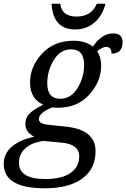

<svg xmlns="http://www.w3.org/2000/svg" viewBox="-55 -763 673 1023"><path d="M439.9 -514.2Q487.3 -585 547.9 -585Q598.1 -585 598.1 -539.1Q598.1 -477.1 539.1 -477.1Q539.1 -513.2 511.2 -513.2Q491.7 -513.2 461.9 -490.2Q483.9 -459 483.9 -413.1Q483.9 -329.1 420.9 -259Q357.9 -189 254.9 -189Q231.9 -189 223.1 -190.9Q151.9 -162.1 151.9 -127.9Q151.9 -103 203.1 -98.1L298.8 -87.9Q454.1 -71.3 454.1 43Q454.1 136.2 383.8 188.2Q313.5 240.2 183.1 240.2Q-35.2 240.2 -35.2 109.9Q-35.2 56.2 8.5 18.3Q52.2 -19.5 127.9 -34.2Q80.1 -57.6 80.1 -103Q80.1 -133.8 99.9 -155.3Q119.6 -176.8 174.8 -205.1Q105 -237.8 105 -323.2Q105 -407.7 168.7 -476.8Q232.4 -545.9 336.9 -545.9Q400.9 -545.9 439.9 -514.2ZM266.1 -236.8Q323.2 -236.8 358.2 -293.7Q393.1 -350.6 393.1 -418Q393.1 -500 324.2 -500Q265.6 -500 231.2 -442.6Q196.8 -385.3 196.8 -318.8Q196.8 -236.8 266.1 -236.8ZM273.9 -2.9 176.8 -12.2Q169.4 -12.7 133.5 -2.4Q97.7 7.8 71.8 35.6Q45.9 63.5 45.9 104Q45.9 190.9 187 190.9Q274.9 190.9 321 158.4Q367.2 126 367.2 70.8Q367.2 5.4 273.9 -2.9ZM219.7 -743.2H266.1Q273.9 -674.8 353 -674.8Q432.6 -674.8 460.9 -743.2H506.8Q490.7 -678.7 447.5 -642.3Q404.3 -606 345.7 -606Q228 -606 219.7 -743.2Z"/></svg>

Font: Droid Serif
Style: Italic
Weight: 400
Italic angle: -12°
Designer: Monotype Design team
Foundry: Monotype Imaging Inc.
Version: Version 1.03